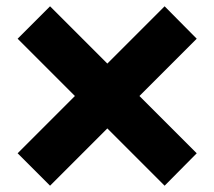

<svg xmlns="http://www.w3.org/2000/svg" viewBox="-20 -595 681 610"><path d="M605 -108 503 -5 321 -187 139 -5 36 -108 218 -290 36 -472 139 -575 321 -393 503 -575 605 -472 423 -290Z"/></svg>

Font: M PLUS 1p ExtraBold
Style: Regular
Weight: 800
Version: Version 1.062